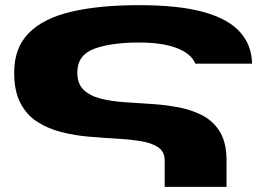

<svg xmlns="http://www.w3.org/2000/svg" viewBox="-20 -525 1034 745"><path d="M280 -244Q280 -200 304.5 -176.5Q329 -153 370 -142.5Q411 -132 462.5 -128.5Q514 -125 569 -121.5Q624 -118 675.5 -108Q727 -98 768.5 -75.5Q810 -53 834.5 -11.5Q859 30 859 98V200H619V98Q619 64 594.5 47Q570 30 528 23Q486 16 434 13Q382 10 327 5.5Q272 1 220 -12Q168 -25 126 -51.5Q84 -78 59.5 -124.5Q35 -171 35 -244Q35 -339 91.5 -396.5Q148 -454 256.5 -479.5Q365 -505 520 -505Q675 -505 771 -478Q867 -451 912 -400Q957 -349 958 -278H738Q722 -317 666 -338.5Q610 -360 520 -360Q410 -360 345 -335.5Q280 -311 280 -244Z"/></svg>

Font: Syne ExtraBold
Style: Regular
Weight: 800
Designer: Lucas Descroix
Foundry: Bonjour Monde
Version: Version 2.200; ttfautohint (v1.8.4)